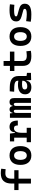

<svg xmlns="http://www.w3.org/2000/svg" viewBox="1948 -2730 792 4728"><g transform="rotate(-90 2344.0 -366.0)"><path d="M188 0V-305.7H28.3V-410.2H188V-473.6Q188 -742.2 441.4 -742.2Q500 -742.2 553.7 -732.4L542 -623Q510.3 -627 485.8 -628.4Q461.4 -629.9 438.5 -629.9Q308.1 -629.9 308.1 -478.5V-410.2H516.6V-305.7H308.1V0Z M878.9 9.8Q768.6 9.8 708 -60.5Q647.5 -130.9 647.5 -258.8Q647.5 -387.2 708 -457.3Q768.6 -527.3 878.9 -527.3Q989.3 -527.3 1049.8 -457.3Q1110.4 -387.2 1110.4 -258.8Q1110.4 -130.9 1049.8 -60.5Q989.3 9.8 878.9 9.8ZM878.9 -102.5Q930.2 -102.5 958.3 -143.3Q986.3 -184.1 986.3 -258.8Q986.3 -334 958.3 -374.5Q930.2 -415 878.9 -415Q827.6 -415 799.6 -374.5Q771.5 -334 771.5 -258.8Q771.5 -184.1 799.6 -143.3Q827.6 -102.5 878.9 -102.5Z M1438 -222.7V-104.5H1561.5V0H1206.1V-104.5H1317.9V-413.1H1225.6V-517.6H1418.5L1434.6 -394.5H1450.7Q1458.5 -527.3 1586.9 -527.3Q1739.3 -527.3 1739.3 -323.2H1619.1Q1619.1 -373.5 1602.3 -395.5Q1585.4 -417.5 1548.3 -417.5Q1493.2 -417.5 1465.6 -366.7Q1438 -315.9 1438 -222.7Z M2174.8 0V-368.7Q2174.8 -422.4 2140.1 -422.4Q2098.6 -422.4 2098.6 -359.4V0H2004.4V-378.4Q2004.4 -422.4 1969.2 -422.4Q1927.2 -422.4 1927.2 -359.4V0H1807.6V-517.6H1915.5L1922.4 -453.1H1932.6Q1940.9 -527.3 2015.1 -527.3Q2081.5 -527.3 2095.2 -453.1H2106Q2109.4 -486.3 2131.8 -506.8Q2154.3 -527.3 2192.9 -527.3Q2245.6 -527.3 2269.8 -498.5Q2293.9 -469.7 2293.9 -405.3V0Z M2736.3 4.9 2729.5 -109.4H2718.3Q2711.9 -49.8 2669.7 -20Q2627.4 9.8 2558.1 9.8Q2476.1 9.8 2430.9 -30Q2385.7 -69.8 2385.7 -143.6Q2385.7 -228.5 2446.3 -273.9Q2506.8 -319.3 2617.7 -319.3Q2676.8 -319.3 2720.2 -310.1V-320.3Q2720.2 -365.7 2684.6 -387Q2648.9 -408.2 2578.1 -410.2L2449.2 -413.6L2459 -522.5L2568.4 -521Q2704.1 -519 2770 -465.6Q2835.9 -412.1 2835.9 -309.6V-108.4L2914.1 -97.7V0ZM2720.2 -212.9Q2693.8 -217.8 2670.2 -218.5Q2646.5 -219.2 2620.6 -219.2Q2505.4 -219.2 2505.4 -151.4Q2505.4 -90.3 2584.5 -90.3Q2629.9 -90.3 2659.9 -106.7Q2689.9 -123 2705.1 -148.2Q2720.2 -173.3 2720.2 -200.2Z M3326.2 9.8Q3198.2 9.8 3141.8 -42Q3085.4 -93.8 3085.4 -207.5V-408.2H2959V-517.6H3085.4V-673.8H3205.6V-517.6H3437.5V-408.2H3205.6V-217.3Q3205.6 -156.7 3236.1 -129.6Q3266.6 -102.5 3335.9 -102.5Q3358.9 -102.5 3385.3 -105.2Q3411.6 -107.9 3445.3 -112.3L3457 -2Q3424.3 3.9 3393.1 6.8Q3361.8 9.8 3326.2 9.8Z M3808.6 9.8Q3698.2 9.8 3637.7 -60.5Q3577.1 -130.9 3577.1 -258.8Q3577.1 -387.2 3637.7 -457.3Q3698.2 -527.3 3808.6 -527.3Q3918.9 -527.3 3979.5 -457.3Q4040 -387.2 4040 -258.8Q4040 -130.9 3979.5 -60.5Q3918.9 9.8 3808.6 9.8ZM3808.6 -102.5Q3859.9 -102.5 3887.9 -143.3Q3916 -184.1 3916 -258.8Q3916 -334 3887.9 -374.5Q3859.9 -415 3808.6 -415Q3757.3 -415 3729.2 -374.5Q3701.2 -334 3701.2 -258.8Q3701.2 -184.1 3729.2 -143.3Q3757.3 -102.5 3808.6 -102.5Z M4354.5 9.8Q4238.3 9.8 4172.9 -4.9L4187 -118.2Q4244.1 -110.4 4285.2 -106.4Q4326.2 -102.5 4354.5 -102.5Q4425.8 -102.5 4457.8 -114.3Q4489.7 -126 4489.7 -151.4Q4489.7 -168 4480.5 -176.5Q4471.2 -185.1 4451.2 -190.4L4302.2 -231.9Q4240.2 -249 4210.4 -279.1Q4180.7 -309.1 4180.7 -363.8Q4180.7 -448.2 4248.8 -487.8Q4316.9 -527.3 4460.9 -527.3Q4495.6 -527.3 4530.3 -524.9Q4564.9 -522.5 4602.5 -517.6L4589.8 -408.2Q4547.4 -412.1 4515.4 -413.6Q4483.4 -415 4458 -415Q4377 -415 4340.8 -403.8Q4304.7 -392.6 4304.7 -367.7Q4304.7 -351.1 4315.4 -343.3Q4326.2 -335.4 4348.6 -329.6L4473.6 -295.9Q4546.4 -277.3 4581.3 -243.7Q4616.2 -210 4616.2 -151.9Q4616.2 -69.3 4552.5 -29.8Q4488.8 9.8 4354.5 9.8Z"/></g></svg>

Font: CaskaydiaCove NF SemiBold
Style: Regular
Weight: 600
Designer: Aaron Bell
Foundry: Saja Typeworks
Version: Version 2111.001; VTT 6.35;Nerd Fonts 3.2.1